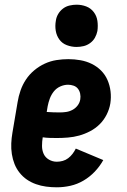

<svg xmlns="http://www.w3.org/2000/svg" viewBox="-20 -790 540 818"><path d="M222 8Q199 8 176.5 5Q154 2 133 -5.5Q112 -13 94.5 -25Q77 -37 63.5 -54Q50 -71 42 -91Q34 -111 30.5 -133.5Q27 -156 28 -179Q29 -202 33 -225L55 -355Q59 -380 67.5 -404.5Q76 -429 90.5 -451Q105 -473 126 -490.5Q147 -508 171 -519Q195 -530 220.5 -534Q246 -538 271 -538Q297 -538 322.5 -533.5Q348 -529 370.5 -518Q393 -507 410.5 -489.5Q428 -472 438 -449Q448 -426 451 -400.5Q454 -375 450 -349Q446 -325 434.5 -302Q423 -279 405 -261Q387 -243 364 -231Q341 -219 317.5 -212.5Q294 -206 269.5 -204Q245 -202 222 -202Q206 -202 191 -202.5Q176 -203 162 -205Q159 -187 159 -168.5Q159 -150 166 -134.5Q173 -119 188.5 -110Q204 -101 222 -101Q235 -101 247.5 -104.5Q260 -108 270.5 -116Q281 -124 289 -134.5Q297 -145 303 -157L420 -108Q405 -81 383.5 -58.5Q362 -36 335.5 -20.5Q309 -5 280 1.5Q251 8 222 8ZM235 -311Q248 -311 262 -313Q276 -315 289 -322Q302 -329 311 -341Q320 -353 322 -367Q324 -379 321.5 -391Q319 -403 312 -412Q305 -421 293.5 -425Q282 -429 270 -429Q253 -429 236.5 -421.5Q220 -414 209 -400Q198 -386 192 -369.5Q186 -353 183 -337L179 -313Q193 -312 207 -311.5Q221 -311 235 -311ZM306 -590Q285 -590 265 -597.5Q245 -605 233 -621.5Q221 -638 217.5 -659Q214 -680 218 -702Q220 -717 228 -730.5Q236 -744 248.5 -753.5Q261 -763 276.5 -766.5Q292 -770 306 -770Q328 -770 347.5 -762.5Q367 -755 379.5 -738.5Q392 -722 395 -701Q398 -680 395 -658Q392 -643 384.5 -629.5Q377 -616 364 -606.5Q351 -597 336 -593.5Q321 -590 306 -590Z"/></svg>

Font: Iosevka Slab Heavy
Style: Italic
Weight: 900
Italic angle: -9°
Monospace: yes
Designer: Belleve Invis
Foundry: Belleve Invis
Version: Version 11.1.0; ttfautohint (v1.8.3)